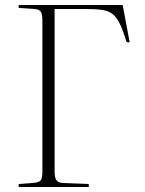

<svg xmlns="http://www.w3.org/2000/svg" viewBox="-20 -750 580 770"><path d="M55 0V-12L119 -17Q138 -19 144 -28Q150 -37 150 -63V-666Q150 -693 143.5 -703Q137 -713 117 -714L55 -718V-730H472L500 -580L488 -581Q474 -626 461.5 -652.5Q449 -679 433 -692.5Q417 -706 391 -710Q365 -714 323 -714H199V-63Q199 -37 206.5 -27Q214 -17 234 -16L336 -12V0Z"/></svg>

Font: Display Extralight
Style: Regular
Weight: 200
Designer: Latin by Veronika Burian and Jose Scaglione. Greek by Irene Vlachou. Cyrillic by Vera Evstafieva.
Foundry: TypeTogether
Version: Version 3.002